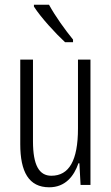

<svg xmlns="http://www.w3.org/2000/svg" viewBox="-20 -785 472 815"><path d="M188 -765H124V-757C154 -710 217 -642 256 -606H290V-617C256 -659 216 -714 188 -765ZM364 -532H311V-240C311 -103 273 -39 198 -39C146 -39 120 -84 120 -185V-532H66V-173C66 -56 102 10 189 10C257 10 294 -37 313 -92H317L322 0H364Z"/></svg>

Font: Noto Sans Thai Looped ExtraCondensed Light
Style: Regular
Weight: 300
Width: 2
Designer: Sasikarn Vongin, Ben Mitchell
Foundry: The Fontpad Ltd
Version: Version 1.001